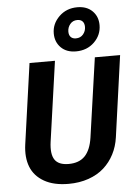

<svg xmlns="http://www.w3.org/2000/svg" viewBox="-64 -1034 773 1098"><g transform="rotate(-5 322.5 -485.0)"><path d="M421.9 -985.8Q476.1 -985.8 508.1 -954.1Q540 -922.4 540 -873Q540 -816.4 498.3 -775.6Q456.5 -734.9 393.1 -734.9Q338.9 -734.9 306.9 -766.8Q274.9 -798.8 274.9 -848.1Q274.9 -903.3 316.9 -944.6Q358.9 -985.8 421.9 -985.8ZM416 -913.1Q389.6 -913.1 374.3 -894.3Q358.9 -875.5 358.9 -851.1Q358.9 -831.1 369.4 -820.1Q379.9 -809.1 398.9 -809.1Q425.3 -809.1 440.7 -827.6Q456.1 -846.2 456.1 -870.1Q456.1 -890.6 445.6 -901.9Q435.1 -913.1 416 -913.1ZM642.1 -691.9 577.1 -226.1Q569.8 -173.3 547.1 -129.4Q524.4 -85.4 488.3 -53Q452.1 -20.5 399.9 -2.2Q347.7 16.1 285.2 16.1Q200.2 16.1 144.8 -15.6Q89.4 -47.4 68.1 -102.1Q46.9 -156.7 57.1 -230L122.1 -691.9H268.1L203.1 -232.9Q193.4 -163.1 215.3 -130.1Q237.3 -97.2 294.9 -97.2Q355.5 -97.2 388.7 -131.8Q421.9 -166.5 432.1 -236.8L497.1 -691.9Z"/></g></svg>

Font: FiraGO SemiBold
Style: Italic
Weight: 600
Italic angle: -8°
Designer: bBox Type GmbH
Foundry: bBox Type GmbH
Version: Version 1.001;PS 001.001;hotconv 1.0.88;makeotf.lib2.5.64775